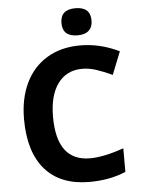

<svg xmlns="http://www.w3.org/2000/svg" viewBox="-61 -973 759 1030"><g transform="rotate(-5 318.5 -457.5)"><path d="M303 -852Q303 -925 384 -925Q465 -925 465 -852Q465 -817 444.5 -798Q424 -779 384 -779Q303 -779 303 -852ZM58 -356Q58 -466 97.5 -549Q137 -632 212.5 -678Q288 -724 393 -724Q499 -724 602 -674L553 -551Q506 -573 467.5 -585.5Q429 -598 393 -598Q308 -598 261 -534Q214 -470 214 -355Q214 -116 393 -116Q467 -116 575 -154V-27Q489 10 379 10Q223 10 140.5 -84.5Q58 -179 58 -356Z"/></g></svg>

Font: OpenSansMMV
Style: Bold
Weight: 700
Foundry: Ascender Corporation
Version: Version 4.001